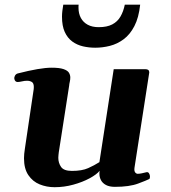

<svg xmlns="http://www.w3.org/2000/svg" viewBox="-20 -778 725 812"><path d="M210.9 13.7Q177.2 13.7 147.7 1.7Q118.2 -10.3 99.9 -37.4Q81.5 -64.5 81.5 -108.9Q81.5 -126 85.4 -150.4L122.6 -401.4Q123 -404.8 123 -410.2Q123 -426.3 114.5 -431.4Q106 -436.5 94.2 -436.5Q84 -436.5 72.8 -433.8Q61.5 -431.2 54.7 -431.2Q43 -431.2 40.5 -445.3Q39.6 -450.7 43.2 -457.8Q46.9 -464.8 54.7 -467.3Q149.9 -491.7 198.2 -491.7Q231.4 -491.7 248.5 -485.8Q265.6 -480 271.5 -470.5Q277.3 -460.9 277.3 -450.2Q277.3 -440.9 275.1 -431.9Q272.9 -422.9 272.5 -416L228.5 -133.3Q228 -127.9 227.3 -122.1Q226.6 -116.2 226.6 -110.8Q226.6 -88.9 238.3 -72Q250 -55.2 284.2 -55.2Q326.7 -55.2 352.8 -66.9Q378.9 -78.6 400.4 -92.3L460.9 -485.4H595.2Q611.3 -485.4 611.3 -471.7L548.8 -68.8Q546.9 -55.2 551.5 -49.1Q556.2 -43 562.5 -43Q569.3 -43 578.9 -44.9Q588.4 -46.9 597.7 -49.3Q606 -51.8 610.1 -45.2Q614.3 -38.6 614.3 -31.2Q614.3 -27.8 613.5 -24.7Q612.8 -21.5 610.4 -20.5Q601.1 -15.6 564.2 -1.7Q527.3 12.2 465.8 12.2Q442.9 12.2 428.2 4.4Q413.6 -3.4 407 -16.1Q400.4 -28.8 400.4 -43.5Q400.4 -46.4 400.6 -49.6Q400.9 -52.7 401.4 -55.7Q388.7 -40 358.9 -23.9Q329.1 -7.8 290.3 2.9Q251.5 13.7 210.9 13.7ZM382.8 -576.2Q356 -576.2 330.8 -582Q305.7 -587.9 285.6 -602.5Q265.6 -617.2 253.9 -642.6Q242.2 -668 242.2 -707.5Q242.2 -718.8 243.7 -731.7Q245.1 -744.6 247.6 -758.3H312.5Q312 -754.9 312 -751.5Q312 -748 312 -745.1Q312 -720.7 322 -702.1Q332 -683.6 351.1 -673.3Q370.1 -663.1 397.5 -663.1Q432.6 -663.1 454.8 -674.8Q477.1 -686.5 489.5 -708Q502 -729.5 507.8 -758.3H572.8Q566.9 -703.1 548.3 -667.5Q529.8 -631.8 502.7 -611.8Q475.6 -591.8 444.6 -584Q413.6 -576.2 382.8 -576.2Z"/></svg>

Font: Gelasio
Style: Bold Italic
Weight: 700
Italic angle: -8.5°
Designer: Eben Sorkin
Foundry: Eben Sorkin
Version: Version 1.008